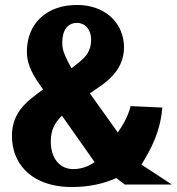

<svg xmlns="http://www.w3.org/2000/svg" viewBox="-20 -741 710 771"><path d="M28 -196C28 -167 33 -138 44 -113C77 -35 158 10 267 10C342 10 397 -4 447 -26L481 0H670L548 -80C588 -145 622 -210 631 -301L632 -309L504 -315L503 -309C493 -274 477 -243 453 -209L341 -366L380 -393C428 -426 478 -473 478 -552C478 -576 473 -597 465 -617C439 -678 377 -721 290 -721C260 -721 232 -717 207 -708C137 -683 88 -623 88 -533C88 -505 95 -480 107 -455C118 -432 134 -408 153 -382C137 -371 120 -357 106 -346C65 -313 28 -268 28 -196ZM184 -172C184 -222 201 -247 225 -273L229 -276L360 -90C333 -71 304 -62 274 -62C221 -62 184 -104 184 -172ZM230 -570C230 -620 252 -649 289 -649C321 -649 346 -623 346 -582C346 -535 324 -513 298 -491L267 -467C257 -484 248 -503 241 -519C233 -536 230 -553 230 -570Z"/></svg>

Font: Aerodynamic
Style: Bd
Weight: 500
Designer: Google
Version: Version 2.000980; 2014